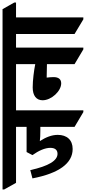

<svg xmlns="http://www.w3.org/2000/svg" viewBox="333 -1063 675 1509"><g transform="rotate(-90 670.5 -308.5)"><path d="M254 -75C325 -75 365 -120 365 -192C365 -239 347 -285 316 -333C338 -330 365 -329 396 -329H428V-60L544 9H558V-520H675V-534L623 -626H-64V-613L-12 -520H428V-437H230L206 -391C241 -342 263 -292 263 -251C263 -214 247 -194 216 -194C163 -194 120 -263 88 -408L23 -391C63 -183 141 -75 254 -75Z M770 -165C803 -165 819 -187 819 -225C819 -243 817 -263 815 -279C819 -279 822 -279 826 -279C863 -279 894 -278 921 -277V-60L1037 9H1051V-520H1168V-534L1116 -626H548V-612L600 -520H921V-369C871 -379 795 -389 738 -389C674 -389 637 -361 637 -311C637 -242 709 -165 770 -165Z M1273 9H1288V-520H1405V-534L1353 -626H1040V-613L1092 -520H1158V-60Z"/></g></svg>

Font: Noto Serif Devanagari Condensed ExtraBold
Style: Regular
Weight: 800
Width: 3
Designer: Universal Thirst, Indian Type Foundry and the Monotype Design Team
Foundry: Monotype Imaging Inc.
Version: Version 2.004